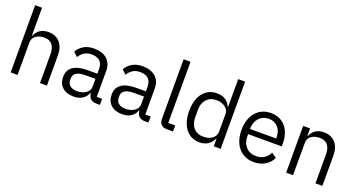

<svg xmlns="http://www.w3.org/2000/svg" viewBox="-47 -1425 3874 2086"><g transform="rotate(20 1890.0 -382.0)"><path d="M91 0V-777H171V-454H175Q218 -553 329 -553Q413 -553 461.5 -499Q510 -445 510 -348V0H430V-332Q430 -406 398.5 -443.5Q367 -481 306 -481Q250 -481 210.5 -453.5Q171 -426 171 -375V0Z M643 -151Q643 -228 700 -268.5Q757 -309 872 -309H981V-363Q981 -423 948.5 -454Q916 -485 851 -485Q760 -485 711 -403L663 -448Q687 -495 736.5 -524.5Q786 -554 855 -554Q952 -554 1006.5 -506Q1061 -458 1061 -372V-70H1123V0H1080Q997 0 986 -88H981Q964 -39 922.5 -13Q881 13 823 13Q738 13 690.5 -31Q643 -75 643 -151ZM981 -158V-249H868Q797 -249 762 -227.5Q727 -206 727 -165V-143Q727 -101 756.5 -78Q786 -55 837 -55Q899 -55 940 -84.5Q981 -114 981 -158Z M1204 -151Q1204 -228 1261 -268.5Q1318 -309 1433 -309H1542V-363Q1542 -423 1509.5 -454Q1477 -485 1412 -485Q1321 -485 1272 -403L1224 -448Q1248 -495 1297.5 -524.5Q1347 -554 1416 -554Q1513 -554 1567.5 -506Q1622 -458 1622 -372V-70H1684V0H1641Q1558 0 1547 -88H1542Q1525 -39 1483.5 -13Q1442 13 1384 13Q1299 13 1251.5 -31Q1204 -75 1204 -151ZM1542 -158V-249H1429Q1358 -249 1323 -227.5Q1288 -206 1288 -165V-143Q1288 -101 1317.5 -78Q1347 -55 1398 -55Q1460 -55 1501 -84.5Q1542 -114 1542 -158Z M1895 0Q1854 0 1831 -23.5Q1808 -47 1808 -84V-777H1888V-70H1968V0Z M2056 -271Q2056 -357 2083 -421Q2110 -485 2159.5 -519.5Q2209 -554 2275 -554Q2393 -554 2435 -454H2439V-777H2519V0H2439V-87H2435Q2411 -37 2371.5 -12Q2332 13 2275 13Q2209 13 2159.5 -21.5Q2110 -56 2083 -120.5Q2056 -185 2056 -271ZM2439 -172V-375Q2439 -422 2397.5 -452Q2356 -482 2297 -482Q2226 -482 2184 -436.5Q2142 -391 2142 -316V-226Q2142 -150 2184 -104.5Q2226 -59 2297 -59Q2358 -59 2398.5 -89.5Q2439 -120 2439 -172Z M2661 -271Q2661 -356 2691 -420Q2721 -484 2775.5 -518.5Q2830 -553 2902 -553Q2973 -553 3025.5 -519.5Q3078 -486 3106 -426Q3134 -366 3134 -289V-252H2745V-226Q2745 -151 2788.5 -104Q2832 -57 2907 -57Q2959 -57 2998.5 -82Q3038 -107 3059 -153L3116 -112Q3090 -55 3034 -21Q2978 13 2903 13Q2831 13 2776 -22Q2721 -57 2691 -121Q2661 -185 2661 -271ZM2745 -312H3048V-322Q3048 -396 3007.5 -441Q2967 -486 2902 -486Q2833 -486 2789 -439Q2745 -392 2745 -318Z M3276 0V-541H3356V-454H3360Q3403 -553 3514 -553Q3598 -553 3646.5 -499Q3695 -445 3695 -348V0H3615V-332Q3615 -406 3583.5 -443.5Q3552 -481 3491 -481Q3435 -481 3395.5 -453.5Q3356 -426 3356 -375V0Z"/></g></svg>

Font: IBM Plex Sans JP
Style: Regular
Weight: 400
Designer: Mike Abbink; Paul van der Laan; Pieter van Rosmalen; Wujin Sim; Yejin Wi; Jinhee Kim; Boomi Park; Yona Kim; Kichan Ma
Foundry: Sandoll Inc.
Version: Version 1.001